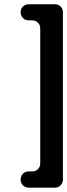

<svg xmlns="http://www.w3.org/2000/svg" viewBox="-20 -736 311 890"><path d="M271.5 96.2Q271.5 112.3 261 123Q250.5 133.8 234.4 133.8H113.3Q97.2 133.8 86.4 123Q75.7 112.3 75.7 96.2Q75.7 80.1 86.4 69.3Q97.2 58.6 113.3 58.6H128.9Q145 58.6 155.8 48.1Q166.5 37.6 166.5 21.5V-604Q166.5 -620.1 155.8 -630.9Q145 -641.6 128.9 -641.6H113.3Q97.2 -641.6 86.4 -652.3Q75.7 -663.1 75.7 -679.2Q75.7 -695.3 86.4 -705.8Q97.2 -716.3 113.3 -716.3H234.4Q250.5 -716.3 261 -705.8Q271.5 -695.3 271.5 -679.2Z"/></svg>

Font: Dyuthi
Style: Regular
Weight: 400
Designer: Hiran Venugopalan, Hussain K H and Suresh P for Sawthanthra Malayalam Computing (SMC)
Version: Version 3.0.0+20221109